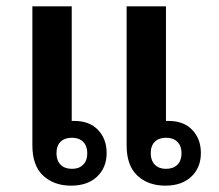

<svg xmlns="http://www.w3.org/2000/svg" viewBox="-20 -577 691 605"><path d="M204 8Q150 8 116 -23.5Q82 -55 82 -119V-557H206V-196Q210 -196 214 -196Q262 -196 289 -167.5Q316 -139 316 -95Q316 -49 286 -20.5Q256 8 204 8ZM501 8Q447 8 413 -23.5Q379 -55 379 -119V-557H503V-196Q507 -196 511 -196Q559 -196 586 -167.5Q613 -139 613 -95Q613 -49 583 -20.5Q553 8 501 8ZM207 -45Q229 -45 242 -58Q255 -71 255 -94Q255 -117 242 -130Q229 -143 207 -143Q184 -143 171 -130.5Q158 -118 158 -94Q158 -71 171 -58Q184 -45 207 -45ZM503 -45Q526 -45 539 -58Q552 -71 552 -94Q552 -117 539 -130Q526 -143 503 -143Q481 -143 468 -130.5Q455 -118 455 -94Q455 -71 468 -58Q481 -45 503 -45Z"/></svg>

Font: Noto Sans Thai Looped SemiBold
Style: Regular
Weight: 600
Designer: Sasikarn Vongin, Ben Mitchell
Foundry: The Fontpad Ltd
Version: Version 1.001; ttfautohint (v1.8.4.7-5d5b)